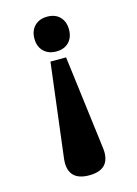

<svg xmlns="http://www.w3.org/2000/svg" viewBox="-111 -568 599 842"><g transform="rotate(-15 188.0 -147.0)"><path d="M110 -428Q110 -464 131.5 -485.5Q153 -507 189 -507Q225 -507 246 -485.5Q267 -464 267 -428Q267 -392 246 -370.5Q225 -349 189 -349Q153 -349 131.5 -370.5Q110 -392 110 -428ZM98 132 99 116 152 -313H223L277 116L278 132Q278 213 188 213Q98 213 98 132Z"/></g></svg>

Font: Trirong ExtraBold
Style: Regular
Weight: 800
Designer: Katatrad Team
Foundry: CadsonDemak
Version: Version 1.001